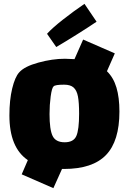

<svg xmlns="http://www.w3.org/2000/svg" viewBox="-20 -830 675 1000"><path d="M602 -249Q602 -95 532 -22.5Q462 50 313 50H303L258 150L93 78L125 4Q29 -61 29 -229Q29 -309 43.5 -369Q58 -429 80 -453Q107 -484 180 -504Q253 -524 318 -524Q337 -524 368 -522L413 -624L578 -552L537 -459Q571 -426 586.5 -374Q602 -322 602 -249ZM392 -238Q392 -296 386 -327.5Q380 -359 363.5 -374Q347 -389 314 -389Q267 -389 259 -380Q250 -372 244 -328Q238 -284 238 -236Q238 -155 254 -122Q270 -89 317 -89Q363 -89 377.5 -121.5Q392 -154 392 -238ZM420 -810 483 -717Q445 -691 382 -651.5Q319 -612 273 -585L225 -654Q252 -684 308 -728Q364 -772 420 -810Z"/></svg>

Font: Lalezar
Style: Regular
Weight: 400
Designer: Borna Izadpanah
Foundry: Borna Izadpanah
Version: Version 1.003;November 28, 2018;FontCreator 11.5.0.2421 64-b